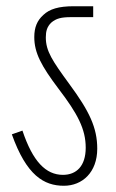

<svg xmlns="http://www.w3.org/2000/svg" viewBox="-20 -642 372 616"><path d="M292 -165C292 -232 267 -285 202 -373C148 -447 127 -478 127 -522C127 -542 131 -556 144 -569C160 -583 177 -587 208 -587H279V-622H217C168 -622 139 -613 119 -594C99 -576 90 -554 90 -523C90 -473 112 -431 168 -357C229 -277 255 -228 255 -168C255 -109 225 -81 182 -81C127 -81 85 -124 52 -223L18 -211C65 -79 121 -46 185 -46C244 -46 292 -89 292 -165Z"/></svg>

Font: Noto Sans ExtraCondensed ExtraLight
Style: Italic
Weight: 200
Width: 2
Italic angle: -12°
Designer: Monotype Design Team
Foundry: Monotype Imaging Inc.
Version: Version 2.013